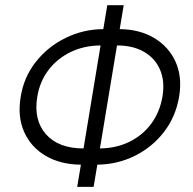

<svg xmlns="http://www.w3.org/2000/svg" viewBox="-20 -732 757 752"><path d="M464.5 -711.6 448.9 -617.9Q526.3 -617.2 583.3 -583.5Q640.3 -549.7 667.3 -490.8Q694.2 -431.8 681.8 -354.8Q668.7 -275.6 622.7 -215.7Q576.7 -155.9 508.7 -122Q440.7 -88.1 361.2 -87L346.6 0H282.3L296.9 -87Q216.6 -87.7 158.9 -121.6Q101.2 -155.5 74.6 -215.4Q47.9 -275.2 61.1 -353.3Q73.5 -430.8 120.9 -490.4Q168.3 -550.1 237.6 -583.8Q306.8 -617.5 384.6 -617.9L400.2 -711.6ZM307.2 -150.6 373.9 -554Q309.3 -553.6 256.7 -528.2Q204.2 -502.8 169.9 -457.7Q135.7 -412.6 126.1 -353.3Q110.8 -262.4 159.8 -206.5Q208.8 -150.6 307.2 -150.6ZM438.2 -554 371.4 -150.6Q437.1 -151.6 488.8 -177.6Q540.5 -203.5 573.5 -249.1Q606.5 -294.7 616.5 -354.8Q626.1 -414.1 606.9 -458.8Q587.7 -503.6 544.4 -528.8Q501.1 -554 438.2 -554Z"/></svg>

Font: Inter UI Light
Style: Italic
Weight: 300
Italic angle: 9.39999°
Designer: Rasmus Andersson
Foundry: rsms
Version: 3.2;8d6f07862